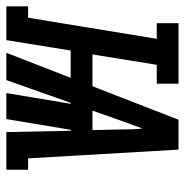

<svg xmlns="http://www.w3.org/2000/svg" viewBox="-60 -560 570 591"><g transform="rotate(90 224.5 -265.0)"><path d="M-51 0V-67H-16L49 -463H1V-530H187V-463H129L97 -265H195L298 -530H390L417 -67H452V0H336L332 -198H329L296 0H216L249 -198H246L176 0H92L169 -198H85L53 0ZM270 -265H330L328 -353Q328 -370 327.5 -386Q327 -402 325 -419Q319 -402 313 -386Q307 -370 301 -353Z"/></g></svg>

Font: Iosevka Slab Extrabold Oblique
Style: Regular
Weight: 800
Italic angle: -9°
Monospace: yes
Designer: Belleve Invis
Foundry: Belleve Invis
Version: Version 11.1.1; ttfautohint (v1.8.3)